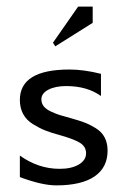

<svg xmlns="http://www.w3.org/2000/svg" viewBox="-20 -555 380 580"><path d="M147 -415 140 -426 216 -535H260V-486ZM40 -20V-85Q96 -45 160 -45Q196 -45 218 -58Q240 -71 240 -92Q240 -113 220 -124.5Q200 -136 160 -147Q134 -154 116.5 -161Q99 -168 79.5 -180Q60 -192 50 -210.5Q40 -229 40 -253Q40 -345 190 -345Q233 -345 285 -332V-265Q243 -295 180 -295Q147 -295 126 -284Q105 -273 105 -255Q105 -243 112 -234Q119 -225 134 -218Q149 -211 160.5 -207.5Q172 -204 194 -198Q219 -191 235 -185Q251 -179 269 -168Q287 -157 296 -140Q305 -123 305 -100Q305 -49 265.5 -22Q226 5 150 5Q107 5 40 -20Z"/></svg>

Font: Glametrix
Style: Regular
Weight: 500
Designer: gluk
Foundry: gluk
Version: Version 0.40